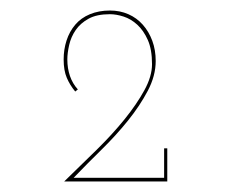

<svg xmlns="http://www.w3.org/2000/svg" viewBox="-20 -720 438 365"><path d="M298 -375H102Q134 -406 164 -435.5Q194 -465 217 -493.5Q240 -522 254.5 -548.5Q269 -575 269 -598Q269 -626 261 -644Q253 -662 241 -673Q229 -684 215 -688.5Q201 -693 189 -693Q164 -693 148.5 -684.5Q133 -676 124 -663Q115 -650 111.5 -634.5Q108 -619 108 -607Q108 -590 113 -575.5Q118 -561 128 -550L123 -546Q113 -558 107 -572Q101 -586 101 -607Q101 -626 106.5 -643Q112 -660 123 -673Q134 -686 151 -693Q168 -700 189 -700Q208 -700 224 -693Q240 -686 251.5 -673Q263 -660 269.5 -642.5Q276 -625 276 -604Q276 -576 261 -547.5Q246 -519 223.5 -491Q201 -463 173.5 -436Q146 -409 120 -382H292V-438H298Z"/></svg>

Font: Josefin Slab Thin
Style: Regular
Weight: 100
Designer: Santiago Orozco
Foundry: Typemade
Version: Version 2.000